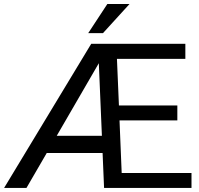

<svg xmlns="http://www.w3.org/2000/svg" viewBox="-27 -927 981 947"><path d="M917.5 0H486.3L479 -172.4H203.6L103.5 0H-6.8L422.9 -710.9H887.2V-636.7H549.8L559.6 -406.7H847.7V-333H562.5L573.2 -73.7H917.5ZM252.9 -257.3H475.6L460.4 -615.2ZM502.4 -907.2H611.8L481 -763.7H408.2Z"/></svg>

Font: Roboto
Style: Regular
Weight: 400
Designer: Google
Version: Version 2.001047; 2015